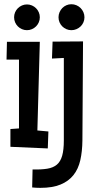

<svg xmlns="http://www.w3.org/2000/svg" viewBox="-20 -697 459 918"><path d="M170.4 -614.3Q170.4 -601.6 165.5 -590.3Q160.6 -579.1 152.3 -570.8Q144 -562.5 132.8 -557.6Q121.6 -552.7 108.9 -552.7Q96.2 -552.7 85 -557.6Q73.7 -562.5 65.4 -570.8Q57.1 -579.1 52.2 -590.3Q47.4 -601.6 47.4 -614.3Q47.4 -627 52.2 -638.2Q57.1 -649.4 65.4 -657.7Q73.7 -666 85 -670.9Q96.2 -675.8 108.9 -675.8Q121.6 -675.8 132.8 -670.9Q144 -666 152.3 -657.7Q160.6 -649.4 165.5 -638.2Q170.4 -627 170.4 -614.3ZM211.4 -68.4 208.5 12.7 29.8 4.9V-80.1L70.8 -83V-412.1H11.2L13.2 -497.1H170.4L158.7 -73.2ZM383.8 -614.3Q383.8 -601.6 378.9 -590.3Q374 -579.1 365.5 -570.8Q356.9 -562.5 345.5 -557.6Q334 -552.7 321.3 -552.7Q308.6 -552.7 297.4 -557.6Q286.1 -562.5 277.8 -570.8Q269.5 -579.1 264.6 -590.3Q259.8 -601.6 259.8 -614.3Q259.8 -627 264.6 -638.4Q269.5 -649.9 277.8 -658.4Q286.1 -667 297.4 -671.9Q308.6 -676.8 321.3 -676.8Q334 -676.8 345.5 -671.9Q356.9 -667 365.5 -658.4Q374 -649.9 378.9 -638.4Q383.8 -627 383.8 -614.3ZM377 -499 374 -25.4Q373.5 26.9 364 68.8Q354.5 110.8 331.3 140.1Q308.1 169.4 269.5 185.3Q231 201.2 172.9 201.2Q163.1 201.2 153.3 200.7Q143.6 200.2 133.8 199.2L135.7 113.3Q177.2 114.3 205.8 109.6Q234.4 105 252 90.1Q269.5 75.2 277.3 47.4Q285.2 19.5 285.2 -25.4V-419.9L228.5 -417L231.4 -498Z"/></svg>

Font: Maiden Orange
Style: Regular
Weight: 400
Designer: Astigmatic (AOETI)
Foundry: Astigmatic (AOETI)
Version: Version 1.001